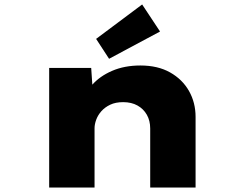

<svg xmlns="http://www.w3.org/2000/svg" viewBox="-20 -839 1085 859"><path d="M200 0V-535H388L398 -387L346 -372Q357 -419 391.5 -458.5Q426 -498 481.5 -522Q537 -546 608 -546Q686 -546 741 -515Q796 -484 825.5 -432Q855 -380 855 -316V0H652V-264Q652 -299 637 -325.5Q622 -352 595 -367Q568 -382 531 -382Q497 -382 473 -370.5Q449 -359 433.5 -341.5Q418 -324 410.5 -303.5Q403 -283 403 -265V0H302Q251 0 225.5 0Q200 0 200 0ZM468 -576 410 -665 616 -819 696 -698Z"/></svg>

Font: Lexend Zetta Black
Style: Regular
Weight: 900
Designer: Bonnie Shaver-Troup, Thomas Jockin
Foundry: Lexend
Version: Version 1.007